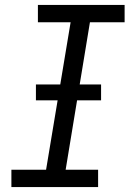

<svg xmlns="http://www.w3.org/2000/svg" viewBox="-20 -755 540 775"><path d="M26 0V-70H166L265 -665H133V-735H483V-665H343L245 -70H376V0ZM125 -350V-414H388V-350Z"/></svg>

Font: Iosevka Curly Oblique
Style: Regular
Weight: 400
Italic angle: -9°
Monospace: yes
Designer: Belleve Invis
Foundry: Belleve Invis
Version: Version 11.1.0; ttfautohint (v1.8.3)